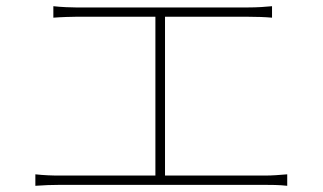

<svg xmlns="http://www.w3.org/2000/svg" viewBox="-20 -659 1040 619"><path d="M152 -639V-602C176 -604 213 -605 225 -605H779C807 -605 836 -604 857 -602V-639C837 -637 810 -635 779 -635H225C211 -635 178 -636 152 -639ZM481 -81H512V-616H481ZM94 -97V-60C122 -62 147 -63 172 -63H834C850 -63 881 -63 906 -60V-97C881 -95 859 -93 834 -93H172C147 -93 121 -94 94 -97Z"/></svg>

Font: Source Han Sans JP VF
Style: Regular
Weight: 250
Designer: Ryoko NISHIZUKA 西塚涼子 (kana, bopomofo & ideographs); Paul D. Hunt (Latin, Greek & Cyrillic); Sandoll Communications 산돌커뮤니
Foundry: Adobe
Version: Version 2.004;hotconv 1.0.118;makeotfexe 2.5.65603